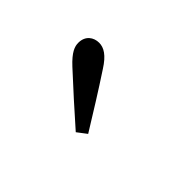

<svg xmlns="http://www.w3.org/2000/svg" viewBox="-40 -897 481 481"><g transform="rotate(45 200.0 -657.0)"><path d="M254 -576C225 -623 196 -670 165 -717C146 -747 129 -757 112 -757C93 -757 75 -745 75 -720C75 -707 80 -692 107 -667C147 -630 187 -594 229 -557L254 -576Z"/></g></svg>

Font: Source Serif Variable
Style: Regular
Weight: 389
Designer: Frank Grießhammer
Foundry: Adobe Systems Incorporated
Version: Version 3.001;hotconv 1.0.111;makeotfexe 2.5.65597